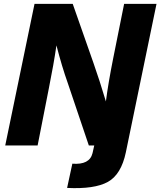

<svg xmlns="http://www.w3.org/2000/svg" viewBox="-20 -750 827 990"><path d="M629 35Q605 150 536 188Q467 226 326 219L353 94Q442 101 457 40L466 0H438L329 -323Q300 -404 271 -516Q257 -419 232 -295L174 0H7L158 -730H355L462 -425Q493 -337 526 -227Q538 -321 564 -451L620 -730H787Z"/></svg>

Font: Nacelle Heavy
Style: Italic
Weight: 800
Italic angle: -12°
Designer: Sora Sagano
Foundry: Sora Sagano
Version: Version 1.000;FEAKit 1.0